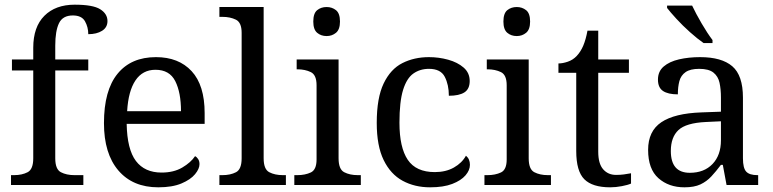

<svg xmlns="http://www.w3.org/2000/svg" viewBox="-20 -790 3301 820"><path d="M27 0V-42H40Q74 -42 98 -54.5Q122 -67 122 -114V-489H31V-536H122V-586Q122 -675 169.5 -722.5Q217 -770 299 -770Q377 -770 408 -750.5Q439 -731 439 -700Q439 -673 416 -658.5Q393 -644 357 -644Q357 -674 343 -699Q329 -724 291 -724Q248 -724 232 -691Q216 -658 216 -595V-536H357V-489H216V-114Q216 -67 240 -54.5Q264 -42 298 -42H336V0Z M656 10Q547 10 485.5 -62Q424 -134 424 -264Q424 -404 482 -475Q540 -546 646 -546Q743 -546 798.5 -486Q854 -426 854 -307V-261H521Q523 -152 560.5 -102.5Q598 -53 670 -53Q722 -53 758.5 -74.5Q795 -96 813 -123Q820 -120 826 -111Q832 -102 832 -89Q832 -69 813 -46Q794 -23 755 -6.5Q716 10 656 10ZM753 -315Q753 -395 728.5 -443.5Q704 -492 644 -492Q589 -492 558.5 -446.5Q528 -401 523 -315Z M917 0V-42H930Q964 -42 988 -54.5Q1012 -67 1012 -114V-650Q1012 -694 987.5 -706Q963 -718 930 -718H917V-760H1106V-114Q1106 -67 1130 -54.5Q1154 -42 1188 -42H1201V0Z M1375 -636Q1351 -636 1334.5 -650Q1318 -664 1318 -698Q1318 -733 1334.5 -746.5Q1351 -760 1375 -760Q1398 -760 1415 -746.5Q1432 -733 1432 -698Q1432 -664 1415 -650Q1398 -636 1375 -636ZM1237 0V-42H1250Q1283 -42 1307.5 -53.5Q1332 -65 1332 -109V-426Q1332 -470 1307.5 -482Q1283 -494 1250 -494H1247V-536H1426V-114Q1426 -67 1450 -54.5Q1474 -42 1508 -42H1521V0Z M1817 10Q1751 10 1699.5 -18Q1648 -46 1618.5 -106.5Q1589 -167 1589 -265Q1589 -372 1618.5 -433.5Q1648 -495 1698.5 -520.5Q1749 -546 1812 -546Q1854 -546 1894 -535Q1934 -524 1960 -501.5Q1986 -479 1986 -444Q1986 -410 1963.5 -395.5Q1941 -381 1897 -381Q1897 -428 1879.5 -462Q1862 -496 1812 -496Q1774 -496 1745.5 -476Q1717 -456 1701.5 -406Q1686 -356 1686 -266Q1686 -160 1721.5 -107.5Q1757 -55 1837 -55Q1884 -55 1918.5 -74.5Q1953 -94 1970 -125Q1987 -111 1987 -86Q1987 -63 1968 -41Q1949 -19 1911.5 -4.5Q1874 10 1817 10Z M2187 -636Q2163 -636 2146.5 -650Q2130 -664 2130 -698Q2130 -733 2146.5 -746.5Q2163 -760 2187 -760Q2210 -760 2227 -746.5Q2244 -733 2244 -698Q2244 -664 2227 -650Q2210 -636 2187 -636ZM2049 0V-42H2062Q2095 -42 2119.5 -53.5Q2144 -65 2144 -109V-426Q2144 -470 2119.5 -482Q2095 -494 2062 -494H2059V-536H2238V-114Q2238 -67 2262 -54.5Q2286 -42 2320 -42H2333V0Z M2586 10Q2510 10 2475.5 -24.5Q2441 -59 2441 -145V-479H2365V-519Q2383 -519 2405 -526.5Q2427 -534 2443 -551Q2460 -569 2471 -595Q2482 -621 2489 -659H2535V-536H2666V-479H2535V-142Q2535 -91 2556 -67Q2577 -43 2611 -43Q2629 -43 2644 -45Q2659 -47 2675 -50V-6Q2662 0 2636 5Q2610 10 2586 10Z M2903 10Q2836 10 2792 -29Q2748 -68 2748 -150Q2748 -230 2804.5 -268Q2861 -306 2976 -310L3059 -313V-373Q3059 -409 3053 -436.5Q3047 -464 3027 -480Q3007 -496 2966 -496Q2928 -496 2908 -482Q2888 -468 2881.5 -443.5Q2875 -419 2875 -387Q2833 -387 2811.5 -401.5Q2790 -416 2790 -450Q2790 -485 2814.5 -506Q2839 -527 2880 -536.5Q2921 -546 2970 -546Q3062 -546 3107.5 -507Q3153 -468 3153 -373V-114Q3153 -72 3167 -57Q3181 -42 3215 -42H3218V0H3083L3067 -86H3059Q3038 -58 3018 -36.5Q2998 -15 2971.5 -2.5Q2945 10 2903 10ZM2926 -52Q2987 -52 3023 -89.5Q3059 -127 3059 -191V-272L2995 -269Q2910 -265 2877.5 -234.5Q2845 -204 2845 -145Q2845 -52 2926 -52ZM2985 -606Q2959 -624 2927 -652.5Q2895 -681 2868.5 -710Q2842 -739 2829 -756V-766H2936Q2952 -732 2976.5 -690Q3001 -648 3023 -619V-606Z"/></svg>

Font: Noto Serif Grantha
Style: Regular
Weight: 400
Designer: Monotype Design Team
Foundry: Monotype Imaging Inc.
Version: Version 2.004; ttfautohint (v1.8.4.7-5d5b)